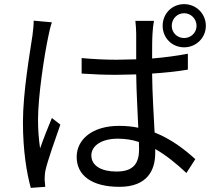

<svg xmlns="http://www.w3.org/2000/svg" viewBox="-20 -861 1040 929"><path d="M231 -753 143 -761C143 -739 140 -712 137 -689C125 -607 91 -416 91 -269C91 -133 109 -24 129 48L199 43C198 32 197 17 196 8C196 -4 197 -23 200 -37C211 -86 248 -189 272 -258L231 -290C214 -250 190 -189 174 -143C167 -192 164 -234 164 -283C164 -394 194 -593 214 -686C217 -704 225 -736 231 -753ZM811 -736C811 -770 837 -797 871 -797C904 -797 931 -770 931 -736C931 -703 904 -677 871 -677C837 -677 811 -703 811 -736ZM767 -736C767 -678 812 -632 871 -632C929 -632 976 -678 976 -736C976 -795 929 -841 871 -841C812 -841 767 -795 767 -736ZM652 -174 653 -140C653 -73 628 -31 544 -31C472 -31 422 -58 422 -109C422 -158 475 -190 549 -190C585 -190 620 -185 652 -174ZM725 -760H635C637 -742 639 -715 639 -698V-574L544 -572C486 -572 432 -575 375 -580V-505C434 -501 486 -499 543 -499L639 -501C640 -418 646 -320 649 -243C620 -249 589 -252 556 -252C425 -252 351 -185 351 -102C351 -12 424 43 558 43C693 43 731 -38 731 -120V-140C782 -111 832 -71 882 -24L925 -91C873 -138 809 -188 728 -220C724 -304 717 -404 716 -505C776 -509 834 -515 889 -524V-601C836 -591 777 -583 716 -578C716 -625 716 -672 718 -699C719 -719 721 -739 725 -760Z"/></svg>

Font: Noto Sans KR
Style: Regular
Weight: 400
Designer: Ryoko NISHIZUKA 西塚涼子 (kana, bopomofo & ideographs); Paul D. Hunt (Latin, Greek & Cyrillic); Sandoll Communications 산돌커뮤니
Foundry: Adobe
Version: Version 2.004;hotconv 1.0.118;makeotfexe 2.5.65603